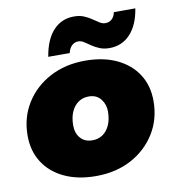

<svg xmlns="http://www.w3.org/2000/svg" viewBox="-87 -856 849 942"><g transform="rotate(-10 338.0 -385.0)"><path d="M316 10Q226 10 159 -21.5Q92 -53 55.5 -110Q19 -167 19 -243Q19 -333 63 -404Q107 -475 184 -516Q261 -557 360 -557Q451 -557 517.5 -525.5Q584 -494 620.5 -437.5Q657 -381 657 -304Q657 -214 613 -143Q569 -72 492.5 -31Q416 10 316 10ZM329 -166Q359 -166 381 -181.5Q403 -197 415.5 -225.5Q428 -254 428 -293Q428 -328 407 -354.5Q386 -381 347 -381Q318 -381 295.5 -365.5Q273 -350 260.5 -321.5Q248 -293 248 -254Q248 -215 269.5 -190.5Q291 -166 329 -166ZM490 -597Q462 -597 440.5 -606Q419 -615 402.5 -626.5Q386 -638 372 -647Q358 -656 344 -656Q325 -656 311.5 -643Q298 -630 293 -607H186Q200 -692 241 -736Q282 -780 344 -780Q373 -780 394 -771Q415 -762 431.5 -750.5Q448 -739 462.5 -730Q477 -721 491 -721Q511 -721 524 -733.5Q537 -746 541 -767H648Q635 -685 593.5 -641Q552 -597 490 -597Z"/></g></svg>

Font: Montserrat Thin Black
Style: Italic
Weight: 900
Italic angle: -11.3°
Version: Version 9.000